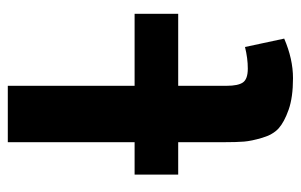

<svg xmlns="http://www.w3.org/2000/svg" viewBox="-156 -584 753 480"><g transform="rotate(-90 220.0 -343.5)"><path d="M364 -9Q313 13 265 13Q217 13 186 2Q155 -9 139.5 -23Q124 -37 116 -64Q108 -91 106.5 -109.5Q105 -128 105 -161V-274H24V-383H105V-700H246V-383H426V-274H246V-153Q246 -124 254.5 -112Q263 -100 289 -100Q315 -100 343 -107Z"/></g></svg>

Font: Rambla
Style: Bold
Weight: 700
Designer: Martin Sommaruga
Foundry: Martin Sommaruga
Version: Version 1.001